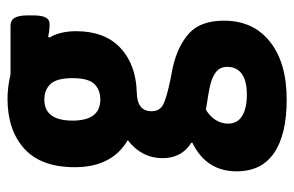

<svg xmlns="http://www.w3.org/2000/svg" viewBox="-156 -415 783 511"><g transform="rotate(-90 235.5 -159.5)"><path d="M35 79Q35 -2 111 -39V-42Q91 -54 80.5 -73.5Q70 -93 70 -118Q70 -174 118 -211Q46 -253 46 -352Q46 -442 95.5 -486.5Q145 -531 228 -531Q259 -531 293 -523H423Q437 -523 443.5 -512Q450 -501 450 -478V-462Q450 -440 444.5 -429.5Q439 -419 427 -419Q409 -419 393 -423L391 -419Q399 -407 403.5 -388.5Q408 -370 408 -349Q408 -272 363.5 -230.5Q319 -189 245 -187Q195 -186 195 -148Q195 -125 214 -116Q233 -107 277 -98Q303 -93 312 -91Q369 -78 402.5 -47.5Q436 -17 436 45Q436 123 380 167.5Q324 212 226 212Q133 212 84 178.5Q35 145 35 79ZM283 -358Q283 -400 267.5 -416.5Q252 -433 226 -433Q170 -433 170 -358Q170 -284 226 -284Q252 -284 267.5 -300Q283 -316 283 -358ZM313 54Q313 35 300 24.5Q287 14 266.5 9Q246 4 199 -3Q182 7 172 22.5Q162 38 162 56Q162 81 182.5 93.5Q203 106 239 106Q276 106 294.5 92.5Q313 79 313 54Z"/></g></svg>

Font: Asap Condensed
Style: Bold
Weight: 700
Designer: Pablo Cosgaya
Foundry: Omnibus-Type
Version: Version 1.010; ttfautohint (v1.8)